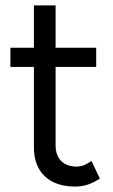

<svg xmlns="http://www.w3.org/2000/svg" viewBox="-20 -676 418 708"><path d="M105 -133V-656H185V-141.2Q185 -103.2 205.5 -82.4Q226 -61.7 263.3 -61.7Q275.5 -61.7 287.1 -65.8Q298.7 -70 317.3 -82.5L348.3 -17.5Q323.3 -1.3 301.8 5.3Q280.3 12 258 12Q185.2 12 145.1 -26.1Q105 -64.2 105 -133ZM18.3 -500H334.7V-429.2H18.3Z"/></svg>

Font: Oak Sans Light
Style: Regular
Weight: 400
Designer: Erik Kennedy, Walven
Foundry: Erik Kennedy, Walven
Version: Version 1.100;Glyphs 3.1.2 (3151)